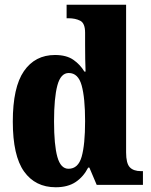

<svg xmlns="http://www.w3.org/2000/svg" viewBox="-20 -780 637 810"><path d="M215 10Q129 10 81.5 -56.5Q34 -123 34 -267Q34 -412 81 -480Q128 -548 212 -548Q260 -548 289 -528Q318 -508 336 -478H341Q340 -500 339.5 -530.5Q339 -561 339 -590V-642Q339 -682 318.5 -692.5Q298 -703 269 -703H261V-760H512V-137Q512 -91 527.5 -74.5Q543 -58 575 -58H583V0H388L357 -73H352Q332 -34 299 -12Q266 10 215 10ZM269 -68Q310 -68 324.5 -119Q339 -170 339 -269Q339 -367 324.5 -419.5Q310 -472 270 -472Q236 -472 222 -419.5Q208 -367 208 -268Q208 -168 222 -118Q236 -68 269 -68Z"/></svg>

Font: Noto Serif Lao Condensed Black
Style: Regular
Weight: 900
Width: 3
Designer: Monotype Design Team
Foundry: Monotype Imaging Inc.
Version: Version 2.003; ttfautohint (v1.8.4.7-5d5b)